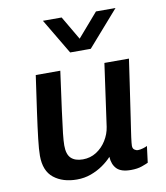

<svg xmlns="http://www.w3.org/2000/svg" viewBox="-85 -829 785 909"><g transform="rotate(-10 307.5 -374.0)"><path d="M212 10Q144 10 101 -24Q58 -58 58 -131Q58 -160 64 -212Q70 -264 80.5 -339Q91 -414 105 -511H223Q207 -394 197.5 -324Q188 -254 184 -216.5Q180 -179 180 -159Q180 -116 199.5 -97.5Q219 -79 256 -79Q292 -79 321 -97.5Q350 -116 369 -146.5Q388 -177 393 -211L435 -511H553Q544 -448 536.5 -397Q529 -346 523 -305.5Q517 -265 512.5 -234Q508 -203 504.5 -180.5Q501 -158 499 -142.5Q497 -127 496 -117Q495 -107 495 -102Q495 -89 503 -83Q511 -77 520 -77Q531 -77 544.5 -81Q558 -85 565 -89L555 -10Q547 -6 525 2Q503 10 471 10Q424 10 403.5 -11Q383 -32 381 -69Q363 -49 337 -31Q311 -13 279.5 -1.5Q248 10 212 10ZM532 -758 383 -588H284L183 -758H273L365 -601H302L438 -758Z"/></g></svg>

Font: Chivo Medium
Style: Italic
Weight: 500
Italic angle: -8.05°
Designer: Hector Gatti
Foundry: Omnibus-Type
Version: Version 2.002